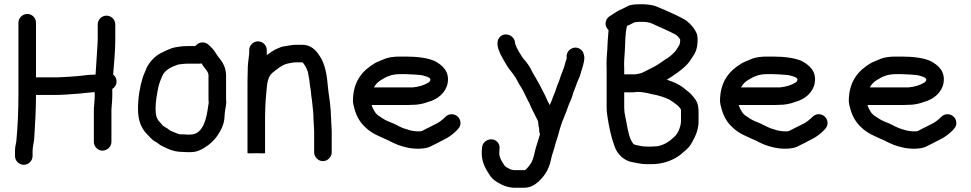

<svg xmlns="http://www.w3.org/2000/svg" viewBox="-20 -708 4532 896"><path d="M436 -594V-522C436 -514.7 435.7 -507.3 435 -500C431.8 -454.9 429 -407.7 426 -360C418.7 -359.3 410.7 -359 402 -359C390 -358.3 377.3 -357 364 -355C325.8 -350.8 288.3 -348.9 248 -347H148V-602C148 -624.2 129.6 -643 107.5 -643C85.5 -643 66 -624.2 66 -602V-271C66 -194.8 62.9 -115.8 56 -47C52.7 -32.9 50 -17.7 50 -4V20C50 42.5 68.5 61 91 61C113.5 61 132 42.5 132 20V-2C132 -23.8 138.7 -42.2 140 -66C143.7 -129.4 148 -196 148 -265H251L293 -267C307 -268.3 320.3 -269.3 333 -270C357.3 -271.2 383.6 -275.4 407 -277C412.3 -277 417.3 -277.3 422 -278V-265C422 -238.4 419.3 -224.8 418 -200V-46C418 -23.8 436.4 -5 458.5 -5C480.5 -5 500 -23.8 500 -46V-197C501.6 -222.2 504 -238.2 504 -265V-293C529.3 -308.2 530.6 -343 508 -360C512.2 -414.3 518 -468.6 518 -522V-594C518 -616.5 499.5 -635 477 -635C454.5 -635 436 -616.5 436 -594Z M921 -412C925.4 -403.2 931.5 -395 939 -386C945.6 -376.8 953 -369.4 953 -355V-243C953 -238.3 953.3 -233.3 954 -228C954 -225.3 953.3 -221.3 952 -216C944.6 -160.6 930.7 -80 868 -80H854C849.3 -80 842.7 -80.3 834 -81H821C811.7 -82.9 807 -84.5 797 -89C782.5 -94.8 771.6 -98.4 762 -108C756 -112 749.3 -116 742 -120C736.3 -125.7 731.4 -132.6 725 -139C711.3 -152.7 706 -171.1 706 -199C706 -237.1 711.9 -264.2 718 -297C723.1 -321 730.3 -337.4 739 -357C751.5 -382 780.3 -396.4 809 -406L819 -408C827.3 -409 844.9 -411 854 -411H913C915.7 -411 918.3 -411.3 921 -412ZM891 -493H854C828.6 -493 804.1 -489 784 -484L759 -474C749.7 -470 740.7 -465.7 732 -461C702.7 -446.4 678.1 -419.3 664 -391C659.3 -376.9 650.6 -360.9 646 -346C632.8 -303 624 -253.5 624 -199C624 -144.8 639.8 -108.2 667 -81C678.8 -69.2 688.5 -56.3 703 -48C712.6 -44.1 720.1 -35.9 728 -31C758.7 -15.6 786.7 1 833 1C842.3 1.7 849.3 2 854 2H868C896.7 2 915.1 -7 935.5 -19.5C957.9 -33.2 979 -52.8 994 -74C1010.7 -99.1 1028 -129.7 1028 -168.5C1028 -184.1 1036 -216.5 1036 -233C1035.3 -236.3 1035 -239.7 1035 -243V-355C1035 -391.5 1019.3 -417.8 1002 -439C998 -443 995 -447 993 -451C982.1 -467.3 976.1 -478 961 -492L952 -500C944 -507.3 934.2 -510.7 922.5 -510C908.2 -509.2 900 -502 891 -493Z M1143 -474V-463C1143 -457.7 1142.7 -453.3 1142 -450C1139 -425.9 1136 -407.1 1136 -376C1135.3 -362 1135 -348 1135 -334V6C1135 8 1148.7 8.3 1176 7C1203.3 8.3 1217 8 1217 6V-163C1217 -188.1 1218.6 -221.4 1220 -244C1226.3 -294.5 1221.8 -343 1251 -368C1272 -384.3 1295 -406 1325 -412L1347 -416C1351 -416.7 1354.7 -417 1358 -417H1390C1390.7 -417 1391.3 -416.7 1392 -416H1393C1404.3 -402.4 1416.2 -382.5 1419 -360C1423.1 -341.4 1425 -324.5 1427 -305C1431.8 -288.3 1431.2 -263.2 1435 -246L1437 -228C1439.7 -203.5 1443 -178.1 1443 -152C1443.7 -146.7 1444 -141 1444 -135C1444 -123.4 1446 -107.7 1446 -96V3C1446 24.6 1465 44 1487 44C1509 44 1528 24.6 1528 3V-96C1528 -107.9 1526 -123.5 1526 -135C1526 -142.3 1525.7 -149.3 1525 -156C1525 -162.7 1524.7 -169 1524 -175C1524 -181 1523.7 -187.7 1523 -195L1521 -217C1518.7 -244.8 1513.5 -268.1 1511 -296C1506.1 -354.8 1498.1 -409.6 1471 -448C1454.5 -473.7 1430.9 -499 1391 -499H1359C1343.2 -499 1327.6 -494.6 1313 -493C1292.5 -490.3 1286 -486.1 1269 -479C1251.8 -470.4 1240.3 -461.7 1225 -451V-474C1225 -496.5 1206.5 -515 1184 -515C1161.5 -515 1143 -496.5 1143 -474Z M1724 -300 1727 -303C1736.3 -318.1 1741.9 -323.3 1754 -332C1779.9 -348.2 1804 -362 1846 -362H1874C1886 -362 1932.9 -359.1 1942 -358C1950.6 -357 1987 -348.4 1987 -340C1987.7 -338.7 1988.3 -337.7 1989 -337C1989 -336.3 1988.7 -335.7 1988 -335C1988 -329.3 1983.5 -325.4 1980 -323C1958.4 -310 1936.2 -303.1 1905 -300ZM2088 -175C2076.7 -175 2067 -171 2059 -163C2044.2 -148.2 2027.7 -135.2 2007 -126L1969 -107C1959.9 -102.5 1953.4 -97.6 1943 -95H1924C1910.7 -96.2 1907.7 -97.2 1897 -99L1880 -104C1875.3 -105.3 1870 -107 1864 -109C1847 -114.7 1817 -133.1 1798 -139C1781.5 -145.2 1766.7 -154.2 1753 -164C1734 -173.5 1721.3 -196.1 1714 -218H1884C1892.7 -218 1901.3 -218.3 1910 -219C1928.6 -219 1946.6 -222.8 1962 -227L1980 -233C2022.3 -244.5 2060.4 -275 2069 -320C2078.8 -376.1 2042.9 -404.7 2009 -423C1976.4 -438 1925.6 -444 1874 -444H1846C1821.2 -444 1794.8 -441.1 1777 -434C1762.2 -427.3 1742.8 -420.6 1729 -413C1670.4 -377.9 1627 -327.8 1627 -235C1627.7 -225.7 1630 -214.3 1634 -201C1643.7 -164.2 1661.1 -135.8 1685 -114C1715.5 -83.5 1752.3 -71.5 1794 -52L1816 -41C1828.2 -34.9 1844 -29.2 1858 -25L1874 -21C1905.8 -12.3 1956.9 -10.3 1986 -23C2012.7 -36.4 2040 -49.8 2066 -64C2081.4 -73 2097.9 -85.9 2110 -98C2119.6 -107.6 2129 -117.9 2129 -134C2129 -156.5 2110.5 -175 2088 -175Z M2230 -22C2229 -13.6 2228 -2.2 2228 6C2228 54.3 2250.1 86.1 2270 116C2278.7 126.7 2288.7 135.3 2300 142L2322 154C2339 161.9 2354.6 166.3 2375 168H2427C2450.7 168 2468.9 158.8 2484 147C2516.6 120.3 2540.8 86.9 2551 38C2556.5 8.8 2565.9 -8.7 2572 -37C2580.6 -62.8 2587.2 -83.8 2594 -111C2604.5 -147.9 2621 -177.4 2632 -213C2638.2 -231.7 2647.2 -244.8 2652 -264C2656.3 -281.3 2666.1 -300.8 2671 -317C2675.7 -331.2 2682.1 -341.4 2687 -356C2693.4 -381.6 2707 -411.1 2707 -441C2704.5 -455.9 2703.1 -465.7 2692 -475.5C2662.6 -501.5 2617.5 -474.5 2625 -437C2623 -431 2621 -424.7 2619 -418C2612.5 -388.7 2599.7 -364.7 2592 -339C2589.3 -328.1 2584.6 -321 2580 -308L2573 -287C2572.3 -283.7 2571.3 -280.7 2570 -278C2561.5 -261 2556 -239.1 2547 -221C2547 -219.7 2546.7 -218.3 2546 -217C2539.8 -229.4 2534 -237.7 2529 -251C2522.9 -266.8 2511 -285.5 2504 -301C2490.4 -328.1 2477.2 -348.5 2463 -374C2452.1 -399 2437.8 -417.1 2421 -436C2409.2 -453.7 2392.2 -479.4 2384 -504L2383 -513C2377.2 -546.1 2330.6 -561.2 2309 -531C2295.4 -512 2303 -482.1 2312 -464L2316 -454C2320 -445 2337.9 -414.9 2343 -406C2353.1 -387.4 2369.9 -370.7 2381 -353C2389 -343.1 2397.4 -323.4 2404 -313C2419.8 -290.8 2431.2 -263.6 2444 -238C2452.2 -225.7 2455.7 -211.3 2462 -200L2483 -158C2486.4 -153 2492 -142 2492 -134C2492 -124.7 2493.3 -116 2496 -108V-101C2496 -94.3 2497.3 -88 2500 -82C2490 -45.4 2478.3 -17.1 2471 21C2464.2 44.8 2459 55 2445 71C2439.5 77.3 2433.8 86 2426 86H2380L2368 84C2365.3 83.3 2362.3 82.3 2359 81L2341 71C2335.4 67.2 2329.5 58 2327 53C2319.3 40.7 2310 25.5 2310 6C2310 -14 2315.5 -27.1 2303.5 -42.5C2280.6 -71.9 2233.9 -55.4 2230 -22Z M2820 -567C2820 -563.7 2819.7 -560 2819 -556C2816.4 -532.9 2815.3 -500.4 2814 -477L2811 -434C2810.3 -418.7 2810.3 -402.7 2811 -386V-205C2811 -193 2812 -181 2814 -169C2821 -119.8 2832.1 -67.3 2848 -25C2859.8 10.4 2890.9 42.2 2932 49C2950.5 52.1 2972.8 58 2995 58H3020C3070.6 58 3112.7 42.8 3144 22C3157 14 3164.1 5.7 3175 -3C3189.3 -14.1 3199.8 -25.8 3209 -43C3224.4 -69.9 3240 -101.8 3240 -142V-180C3240 -219.4 3233.9 -235.2 3214 -258C3199.5 -277 3186.7 -283.1 3170 -298C3147.2 -315.9 3122.6 -325.8 3092 -336C3110.5 -347.1 3128 -359.1 3145.5 -372C3165.5 -386.8 3190.2 -407.1 3203 -429L3213 -444C3226.2 -462 3233.5 -481.6 3235 -509C3236.7 -538.3 3234.7 -548.1 3223 -568C3211.5 -587.1 3188.6 -610.8 3169 -620C3164.3 -622 3160.7 -624 3158 -626L3134 -638C3101.5 -653.2 3071.7 -666.5 3038 -680C3023.4 -684.5 3000.2 -688 2982 -688H2962C2931.1 -688 2917.1 -685 2895 -672C2876.8 -663.7 2864 -658.4 2848 -647C2831.6 -635.3 2813.3 -629.9 2807.5 -608.5C2802.6 -590.6 2810.5 -576.5 2820 -567ZM3060 -581C3061.3 -581 3063.2 -580.3 3065.5 -579C3076.7 -572.6 3103.8 -562.3 3116 -555L3134 -546C3139.9 -542.1 3149.3 -531.5 3153 -526C3153 -525.3 3153.3 -524.7 3154 -524V-514C3152.7 -503.9 3151.3 -497.6 3146 -491C3138.2 -478.7 3135 -472 3125 -462C3111.1 -448.1 3098.7 -437.9 3081 -428L3061 -414C3040.8 -399.6 3015.4 -387.7 2992 -376L2980 -370C2969.8 -364.9 2957.3 -363.1 2945 -361H2893V-387C2892.3 -401.7 2892.3 -415.7 2893 -429L2896 -472C2897.9 -511.5 2897.6 -553.3 2906 -587C2906.7 -587 2907.3 -587.3 2908 -588C2916 -591.3 2924.3 -595.3 2933 -600C2939.1 -603.6 2942.7 -605 2951 -605C2953.7 -605.7 2957.3 -606 2962 -606H2982C3017.1 -606 3035.1 -590.9 3060 -581ZM2945 -32C2943.7 -32 2941.7 -33 2939 -35C2937.7 -35 2936.7 -35.3 2936 -36C2916.7 -60.1 2910.5 -98.1 2904 -134C2900.2 -156.6 2893 -178.1 2893 -205V-277H2928C2936 -277 2944 -277.7 2952 -279H2955C2970.4 -279 2986 -276.8 3000 -274L3020 -269C3049.5 -264.1 3080.9 -254.6 3104 -243C3115.8 -236.3 3130.6 -224.3 3141 -217C3144.6 -214.3 3158 -200.5 3158 -195V-145C3158 -115.7 3142.1 -80.5 3124 -67C3115.3 -60.5 3109.1 -52.1 3099 -47C3088.1 -37.9 3059.1 -25 3040 -25C3033.3 -24.3 3026.7 -24 3020 -24H2998C2977.7 -24 2961.1 -28.4 2945 -32Z M3437 -300 3440 -303C3449.3 -318.1 3454.9 -323.3 3467 -332C3492.9 -348.2 3517 -362 3559 -362H3587C3599 -362 3645.9 -359.1 3655 -358C3663.6 -357 3700 -348.4 3700 -340C3700.7 -338.7 3701.3 -337.7 3702 -337C3702 -336.3 3701.7 -335.7 3701 -335C3701 -329.3 3696.5 -325.4 3693 -323C3671.4 -310 3649.2 -303.1 3618 -300ZM3801 -175C3789.7 -175 3780 -171 3772 -163C3757.2 -148.2 3740.7 -135.2 3720 -126L3682 -107C3672.9 -102.5 3666.4 -97.6 3656 -95H3637C3623.7 -96.2 3620.7 -97.2 3610 -99L3593 -104C3588.3 -105.3 3583 -107 3577 -109C3560 -114.7 3530 -133.1 3511 -139C3494.5 -145.2 3479.7 -154.2 3466 -164C3447 -173.5 3434.3 -196.1 3427 -218H3597C3605.7 -218 3614.3 -218.3 3623 -219C3641.6 -219 3659.6 -222.8 3675 -227L3693 -233C3735.3 -244.5 3773.4 -275 3782 -320C3791.8 -376.1 3755.9 -404.7 3722 -423C3689.4 -438 3638.6 -444 3587 -444H3559C3534.2 -444 3507.8 -441.1 3490 -434C3475.2 -427.3 3455.8 -420.6 3442 -413C3383.4 -377.9 3340 -327.8 3340 -235C3340.7 -225.7 3343 -214.3 3347 -201C3356.7 -164.2 3374.1 -135.8 3398 -114C3428.5 -83.5 3465.3 -71.5 3507 -52L3529 -41C3541.2 -34.9 3557 -29.2 3571 -25L3587 -21C3618.8 -12.3 3669.9 -10.3 3699 -23C3725.7 -36.4 3753 -49.8 3779 -64C3794.4 -73 3810.9 -85.9 3823 -98C3832.6 -107.6 3842 -117.9 3842 -134C3842 -156.5 3823.5 -175 3801 -175Z M4038 -300 4041 -303C4050.3 -318.1 4055.9 -323.3 4068 -332C4093.9 -348.2 4118 -362 4160 -362H4188C4200 -362 4246.9 -359.1 4256 -358C4264.6 -357 4301 -348.4 4301 -340C4301.7 -338.7 4302.3 -337.7 4303 -337C4303 -336.3 4302.7 -335.7 4302 -335C4302 -329.3 4297.5 -325.4 4294 -323C4272.4 -310 4250.2 -303.1 4219 -300ZM4402 -175C4390.7 -175 4381 -171 4373 -163C4358.2 -148.2 4341.7 -135.2 4321 -126L4283 -107C4273.9 -102.5 4267.4 -97.6 4257 -95H4238C4224.7 -96.2 4221.7 -97.2 4211 -99L4194 -104C4189.3 -105.3 4184 -107 4178 -109C4161 -114.7 4131 -133.1 4112 -139C4095.5 -145.2 4080.7 -154.2 4067 -164C4048 -173.5 4035.3 -196.1 4028 -218H4198C4206.7 -218 4215.3 -218.3 4224 -219C4242.6 -219 4260.6 -222.8 4276 -227L4294 -233C4336.3 -244.5 4374.4 -275 4383 -320C4392.8 -376.1 4356.9 -404.7 4323 -423C4290.4 -438 4239.6 -444 4188 -444H4160C4135.2 -444 4108.8 -441.1 4091 -434C4076.2 -427.3 4056.8 -420.6 4043 -413C3984.4 -377.9 3941 -327.8 3941 -235C3941.7 -225.7 3944 -214.3 3948 -201C3957.7 -164.2 3975.1 -135.8 3999 -114C4029.5 -83.5 4066.3 -71.5 4108 -52L4130 -41C4142.2 -34.9 4158 -29.2 4172 -25L4188 -21C4219.8 -12.3 4270.9 -10.3 4300 -23C4326.7 -36.4 4354 -49.8 4380 -64C4395.4 -73 4411.9 -85.9 4424 -98C4433.6 -107.6 4443 -117.9 4443 -134C4443 -156.5 4424.5 -175 4402 -175Z"/></svg>

Font: HoneyBee
Style: Bd
Weight: 700
Foundry: Cannot Into Space Fonts
Version: Version 0.89